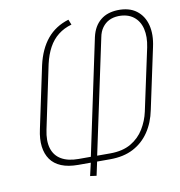

<svg xmlns="http://www.w3.org/2000/svg" viewBox="-83 -786 839 897"><g transform="rotate(-10 337.0 -337.5)"><path d="M310 -681 300 -706Q237 -687 198 -640Q159 -593 142 -518L80 -225Q70 -180 74.5 -144Q79 -108 97 -82.5Q115 -57 147.5 -43.5Q180 -30 228 -30H287L273 31L303 35L317 -30H379Q443 -30 489 -54Q535 -78 564.5 -121.5Q594 -165 606 -225L667 -511Q680 -569 668.5 -614.5Q657 -660 622.5 -686Q588 -712 532 -710Q509 -709 489 -702.5Q469 -696 452.5 -682.5Q436 -669 425 -650Q414 -631 408 -605L292 -57H234Q184 -57 152.5 -75.5Q121 -94 110 -130Q99 -166 110 -218L173 -518Q183 -562 201 -595Q219 -628 246.5 -649.5Q274 -671 310 -681ZM384 -57H322L437 -598Q442 -625 455.5 -643.5Q469 -662 488 -671.5Q507 -681 532 -682Q576 -683 604 -661.5Q632 -640 641 -602Q650 -564 640 -515L577 -221Q568 -179 545 -141Q522 -103 482.5 -80Q443 -57 384 -57Z"/></g></svg>

Font: Advent Pro ExtraLight
Style: Italic
Weight: 250
Italic angle: -12°
Version: Version 3.000